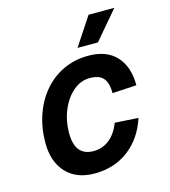

<svg xmlns="http://www.w3.org/2000/svg" viewBox="-111 -826 822 928"><g transform="rotate(-15 300.0 -362.5)"><path d="M249 12Q158 12 107 -43Q56 -98 56 -192Q56 -266 78 -330.5Q100 -395 141 -443.5Q182 -492 239 -519Q296 -546 365 -546Q456 -546 504.5 -493.5Q553 -441 553 -348L432 -341Q432 -392 411.5 -416Q391 -440 344 -440Q299 -440 261.5 -408.5Q224 -377 201.5 -324Q179 -271 179 -207Q179 -94 272 -94Q316 -94 350.5 -121Q385 -148 405 -200L522 -193Q491 -97 419.5 -42.5Q348 12 249 12ZM325 -596 418 -737H547L427 -596Z"/></g></svg>

Font: Geist Mono SemiBold
Style: Italic
Weight: 600
Italic angle: -12°
Monospace: yes
Designer: Basement.studio, Andrés Briganti, Mateo Zaragoza
Foundry: Basement.studio, Vercel, Andrés Briganti, Guido Ferreyra, Mateo Zaragoza
Version: Version 1.500; ttfautohint (v1.8.4.7-5d5b)